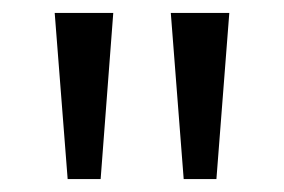

<svg xmlns="http://www.w3.org/2000/svg" viewBox="-20 -734 441 298"><path d="M155.8 -713.9 136.2 -456.1H85L64.9 -713.9ZM335.9 -713.9 315.9 -456.1H265.1L245.1 -713.9Z"/></svg>

Font: f0_52653 
Style: Regular
Weight: 400
Foundry: Ascender Corporation
Version: Version 1.10